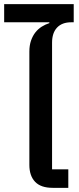

<svg xmlns="http://www.w3.org/2000/svg" viewBox="-39 -902 379 922"><path d="M214 0Q157 0 129.5 -29Q102 -58 102 -110V-654Q102 -684 110 -707Q118 -730 131 -746.5Q144 -763 161.5 -774Q179 -785 198 -791V-795H-19V-882H315V-795H303Q259 -795 235 -769.5Q211 -744 211 -697V-89H289V0Z"/></svg>

Font: IBM-Poppins
Style: Poppins-Medium
Weight: 500
Designer: Mike Abbink, Paul van der Laan, Pieter van Rosmalen, Ben Mitchell, Mark Frömberg
Foundry: Bold Monday
Version: Version 1.1